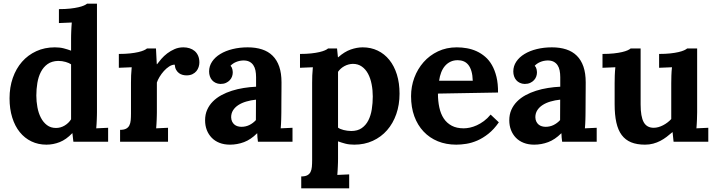

<svg xmlns="http://www.w3.org/2000/svg" viewBox="-20 -775 3918 1050"><path d="M510.3 -754.9V-160.6Q510.3 -153.3 510 -143.1Q509.8 -132.8 509.3 -121.1Q508.8 -109.4 508.1 -96.9Q507.3 -84.5 506.3 -73.2L571.3 -76.2V0H381.3L376 -46.4H375Q341.8 -11.7 306.4 2.2Q271 16.1 233.9 16.1Q189 16.1 151.9 -1.7Q114.7 -19.5 88.1 -52.5Q61.5 -85.4 46.9 -132.3Q32.2 -179.2 32.2 -237.3Q32.2 -297.9 50 -348.9Q67.9 -399.9 100.3 -437Q132.8 -474.1 178.5 -495.1Q224.1 -516.1 279.8 -516.1Q307.6 -516.1 328.9 -510.5Q350.1 -504.9 368.7 -498V-564.5Q368.7 -571.8 368.9 -582Q369.1 -592.3 369.6 -604Q370.1 -615.7 370.8 -628.2Q371.6 -640.6 372.6 -651.9L302.2 -648.9V-725.1Q336.9 -725.1 363.5 -728Q390.1 -731 408.9 -735.4Q427.7 -739.7 439.2 -744.9Q450.7 -750 456.1 -754.9ZM286.1 -75.2Q311.5 -75.2 333.5 -88.4Q355.5 -101.6 368.7 -122.6V-423.3Q357.9 -430.7 338.9 -436.3Q319.8 -441.9 297.9 -441.9Q263.2 -440.9 240.2 -424.6Q217.3 -408.2 203.6 -381.6Q189.9 -355 184.3 -321.3Q178.7 -287.6 178.7 -252.4Q178.7 -220.2 184.6 -188.5Q190.4 -156.7 203.4 -131.6Q216.3 -106.4 236.8 -90.8Q257.3 -75.2 286.1 -75.2Z M982.9 -516.1Q1000.5 -516.1 1016.4 -511.2Q1032.2 -506.3 1044.2 -496.3Q1056.2 -486.3 1063.2 -470.7Q1070.3 -455.1 1070.3 -433.1Q1070.3 -421.4 1066.4 -408.9Q1062.5 -396.5 1054.2 -386.2Q1045.9 -376 1032.5 -369.4Q1019 -362.8 1000 -362.8Q989.7 -362.8 979 -365.5Q968.3 -368.2 959.2 -374.8Q950.2 -381.3 943.6 -392.6Q937 -403.8 935.5 -421.4Q920.4 -421.4 905 -411.4Q889.6 -401.4 876.2 -386.5Q862.8 -371.6 852.5 -354.5Q842.3 -337.4 837.9 -323.7V-160.6Q837.9 -153.3 837.6 -143.1Q837.4 -132.8 836.9 -121.1Q836.4 -109.4 835.7 -96.9Q835 -84.5 834 -73.2L898.9 -76.2V0H636.7V-64.9Q657.7 -64.9 669.7 -71.3Q681.6 -77.6 687.5 -89.4Q693.4 -101.1 694.8 -117.4Q696.3 -133.8 696.3 -153.8V-322.3Q696.3 -340.3 697 -362.5Q697.8 -384.8 700.2 -407.2L629.9 -404.3V-480Q664.6 -480 691.2 -482.9Q717.8 -485.8 736.6 -490.2Q755.4 -494.6 766.8 -499.8Q778.3 -504.9 783.7 -509.8H833L837.4 -423.8H838.9Q848.6 -437 862.5 -453.1Q876.5 -469.2 894.8 -483.2Q913.1 -497.1 935.1 -506.6Q957 -516.1 982.9 -516.1Z M1379.9 -230Q1351.6 -227.1 1326.7 -219.7Q1301.8 -212.4 1283.4 -200.4Q1265.1 -188.5 1254.6 -171.9Q1244.1 -155.3 1244.1 -133.8Q1244.6 -119.6 1249.5 -109.9Q1254.4 -100.1 1262 -93.8Q1269.5 -87.4 1279.5 -84.5Q1289.6 -81.5 1300.3 -81.5Q1323.7 -81.5 1343.8 -91.3Q1363.8 -101.1 1379.4 -118.2ZM1123.5 -384.3Q1123.5 -413.6 1139.9 -438Q1156.2 -462.4 1184.8 -479.7Q1213.4 -497.1 1252 -506.6Q1290.5 -516.1 1334.5 -516.1Q1378.4 -516.1 1412.8 -504.9Q1447.3 -493.7 1470.9 -470.2Q1494.6 -446.8 1507.1 -410.6Q1519.5 -374.5 1519.5 -324.7Q1519.5 -299.3 1519.3 -280Q1519 -260.7 1519 -242.9Q1519 -225.1 1518.8 -205.6Q1518.6 -186 1518.6 -160.6Q1518.6 -153.3 1518.3 -143.1Q1518.1 -132.8 1517.8 -121.1Q1517.6 -109.4 1516.8 -96.9Q1516.1 -84.5 1515.1 -73.2L1579.6 -76.2V0H1390.6Q1388.7 -14.2 1387.9 -23.7Q1387.2 -33.2 1386.7 -45.9H1385.7Q1351.6 -11.7 1314.5 2.2Q1277.3 16.1 1237.8 16.1Q1205.6 16.1 1180.2 6.1Q1154.8 -3.9 1137.5 -22Q1120.1 -40 1110.8 -64.2Q1101.6 -88.4 1101.6 -117.2Q1101.6 -148.9 1112.8 -174.3Q1124 -199.7 1143.8 -219.7Q1163.6 -239.7 1190.4 -254.4Q1217.3 -269 1248.3 -278.8Q1279.3 -288.6 1313 -293.9Q1346.7 -299.3 1380.4 -300.8V-353Q1380.4 -373 1377 -389.9Q1373.5 -406.7 1365.2 -418.9Q1356.9 -431.2 1343.3 -438Q1329.6 -444.8 1309.1 -444.3Q1288.6 -443.4 1271 -436Q1253.4 -428.7 1240.7 -415.5Q1248.5 -407.2 1250.7 -396.5Q1252.9 -385.7 1252.9 -378.4Q1252.9 -367.7 1249 -356.7Q1245.1 -345.7 1236.8 -336.7Q1228.5 -327.6 1215.8 -321.8Q1203.1 -315.9 1185.5 -315.9Q1170.9 -316.4 1159.2 -322Q1147.5 -327.6 1139.6 -336.7Q1131.8 -345.7 1127.7 -357.9Q1123.5 -370.1 1123.5 -384.3Z M1909.2 -425.8Q1884.3 -424.8 1863 -413.1Q1841.8 -401.4 1828.6 -382.3V-77.1Q1833.5 -73.2 1841.6 -69.8Q1849.6 -66.4 1859.1 -64Q1868.7 -61.5 1879.4 -60.1Q1890.1 -58.6 1900.9 -58.6Q1935.5 -58.6 1958.3 -74.5Q1981 -90.3 1994.4 -116.7Q2007.8 -143.1 2013.2 -177.2Q2018.6 -211.4 2018.6 -247.6Q2018.6 -282.7 2012.2 -314.9Q2005.9 -347.2 1992.7 -371.8Q1979.5 -396.5 1958.7 -411.1Q1938 -425.8 1909.2 -425.8ZM1687 -322.3Q1687 -340.3 1687.7 -362.5Q1688.5 -384.8 1690.9 -407.2L1620.6 -404.3V-480Q1655.3 -480 1681.6 -482.9Q1708 -485.8 1726.8 -490.2Q1745.6 -494.6 1757.1 -499.8Q1768.6 -504.9 1773.9 -509.8H1823.2L1828.1 -461.9H1829.6Q1863.8 -492.2 1897.9 -504.2Q1932.1 -516.1 1963.4 -516.1Q2008.3 -516.1 2045.4 -498.3Q2082.5 -480.5 2109.1 -447.5Q2135.7 -414.6 2150.4 -367.7Q2165 -320.8 2165 -262.7Q2165 -202.1 2147.2 -151.1Q2129.4 -100.1 2096.9 -63Q2064.5 -25.9 2018.8 -4.9Q1973.1 16.1 1917.5 16.1Q1889.6 16.1 1868.4 10.5Q1847.2 4.9 1828.6 -2V94.2Q1828.6 101.6 1828.4 111.8Q1828.1 122.1 1827.6 133.8Q1827.1 145.5 1826.4 158Q1825.7 170.4 1824.7 181.6L1889.6 178.7V254.9H1627.4V189.9Q1648.4 189.9 1660.4 183.6Q1672.4 177.2 1678.2 165.5Q1684.1 153.8 1685.5 137.5Q1687 121.1 1687 101.1Z M2482.9 -445.8Q2460.9 -445.8 2443.6 -437.5Q2426.3 -429.2 2413.6 -414.6Q2400.9 -399.9 2392.8 -379.2Q2384.8 -358.4 2381.3 -333.5H2565.4Q2564.5 -364.3 2558.1 -385.7Q2551.8 -407.2 2540.8 -420.7Q2529.8 -434.1 2515.1 -439.9Q2500.5 -445.8 2482.9 -445.8ZM2703.6 -269 2375 -263.2Q2375 -222.2 2382.6 -187.3Q2390.1 -152.3 2406.7 -127.2Q2423.3 -102.1 2450.2 -87.6Q2477.1 -73.2 2516.1 -73.2Q2531.2 -73.2 2549.8 -77.1Q2568.4 -81.1 2587.6 -89.8Q2606.9 -98.6 2626.5 -113Q2646 -127.4 2663.1 -148.4L2708 -106Q2681.2 -67.4 2650.9 -43.5Q2620.6 -19.5 2590.1 -6.3Q2559.6 6.8 2530 11.5Q2500.5 16.1 2475.1 16.1Q2419.9 16.1 2374.5 -2.4Q2329.1 -21 2296.4 -55.7Q2263.7 -90.3 2245.8 -139.2Q2228 -188 2228 -249Q2228 -301.8 2245.8 -349.9Q2263.7 -397.9 2296.4 -435.1Q2329.1 -472.2 2375.2 -494.1Q2421.4 -516.1 2478 -516.1Q2505.9 -516.1 2533.4 -511.2Q2561 -506.3 2586.2 -494.9Q2611.3 -483.4 2633.1 -464.8Q2654.8 -446.3 2670.4 -418.9Q2686 -391.6 2695.1 -354.5Q2704.1 -317.4 2703.6 -269Z M3043.5 -230Q3015.1 -227.1 2990.2 -219.7Q2965.3 -212.4 2947 -200.4Q2928.7 -188.5 2918.2 -171.9Q2907.7 -155.3 2907.7 -133.8Q2908.2 -119.6 2913.1 -109.9Q2918 -100.1 2925.5 -93.8Q2933.1 -87.4 2943.1 -84.5Q2953.1 -81.5 2963.9 -81.5Q2987.3 -81.5 3007.3 -91.3Q3027.3 -101.1 3043 -118.2ZM2787.1 -384.3Q2787.1 -413.6 2803.5 -438Q2819.8 -462.4 2848.4 -479.7Q2877 -497.1 2915.5 -506.6Q2954.1 -516.1 2998 -516.1Q3042 -516.1 3076.4 -504.9Q3110.8 -493.7 3134.5 -470.2Q3158.2 -446.8 3170.7 -410.6Q3183.1 -374.5 3183.1 -324.7Q3183.1 -299.3 3182.9 -280Q3182.6 -260.7 3182.6 -242.9Q3182.6 -225.1 3182.4 -205.6Q3182.1 -186 3182.1 -160.6Q3182.1 -153.3 3181.9 -143.1Q3181.6 -132.8 3181.4 -121.1Q3181.2 -109.4 3180.4 -96.9Q3179.7 -84.5 3178.7 -73.2L3243.2 -76.2V0H3054.2Q3052.2 -14.2 3051.5 -23.7Q3050.8 -33.2 3050.3 -45.9H3049.3Q3015.1 -11.7 2978 2.2Q2940.9 16.1 2901.4 16.1Q2869.1 16.1 2843.8 6.1Q2818.4 -3.9 2801 -22Q2783.7 -40 2774.4 -64.2Q2765.1 -88.4 2765.1 -117.2Q2765.1 -148.9 2776.4 -174.3Q2787.6 -199.7 2807.4 -219.7Q2827.1 -239.7 2854 -254.4Q2880.9 -269 2911.9 -278.8Q2942.9 -288.6 2976.6 -293.9Q3010.3 -299.3 3043.9 -300.8V-353Q3043.9 -373 3040.5 -389.9Q3037.1 -406.7 3028.8 -418.9Q3020.5 -431.2 3006.8 -438Q2993.2 -444.8 2972.7 -444.3Q2952.1 -443.4 2934.6 -436Q2917 -428.7 2904.3 -415.5Q2912.1 -407.2 2914.3 -396.5Q2916.5 -385.7 2916.5 -378.4Q2916.5 -367.7 2912.6 -356.7Q2908.7 -345.7 2900.4 -336.7Q2892.1 -327.6 2879.4 -321.8Q2866.7 -315.9 2849.1 -315.9Q2834.5 -316.4 2822.8 -322Q2811 -327.6 2803.2 -336.7Q2795.4 -345.7 2791.3 -357.9Q2787.1 -370.1 2787.1 -384.3Z M3792.5 -160.6Q3792 -132.8 3791.5 -121.1Q3791 -109.4 3790.3 -96.9Q3789.6 -84.5 3788.6 -73.2L3853.5 -76.2V0H3663.6L3658.2 -52.2H3657.2Q3642.1 -39.1 3625.7 -26.6Q3609.4 -14.2 3591.1 -4.6Q3572.8 4.9 3552 10.5Q3531.2 16.1 3507.3 16.1Q3462.9 16.1 3431.4 3.2Q3399.9 -9.8 3379.9 -36.6Q3359.9 -63.5 3350.6 -105.2Q3341.3 -147 3341.3 -205.1V-319.8Q3341.3 -337.9 3342 -361.3Q3342.8 -384.8 3345.2 -407.2L3274.9 -404.3V-480Q3309.6 -480 3336.2 -482.9Q3362.8 -485.8 3381.6 -490.2Q3400.4 -494.6 3411.9 -499.8Q3423.3 -504.9 3428.7 -509.8H3483.4V-203.6Q3483.4 -137.7 3500.2 -106.9Q3517.1 -76.2 3555.2 -76.2Q3567.4 -76.2 3580.6 -79.8Q3593.8 -83.5 3606.4 -90.1Q3619.1 -96.7 3630.6 -105.5Q3642.1 -114.3 3650.9 -124V-319.8Q3650.9 -337.9 3651.6 -361.3Q3652.3 -384.8 3654.8 -407.2L3584.5 -404.3V-480Q3619.1 -480 3645.5 -482.9Q3671.9 -485.8 3690.7 -490.2Q3709.5 -494.6 3720.9 -499.8Q3732.4 -504.9 3737.8 -509.8H3792.5Z"/></svg>

Font: DimaBanoo
Style: Bold
Weight: 800
Designer: R.Balvardi
Foundry: R.Balvardi
Version: Version 1.0.0-alpha3